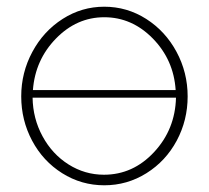

<svg xmlns="http://www.w3.org/2000/svg" viewBox="-20 -548 628 578"><path d="M293.9 -527.8Q362.3 -527.8 420.2 -491Q478 -454.1 511.5 -391.8Q544.9 -329.6 544.9 -257.8Q544.9 -186 512 -124.5Q479 -63 420.9 -26.6Q362.8 9.8 293.9 9.8Q225.1 9.8 167.2 -26.6Q109.4 -63 76.7 -124.5Q43.9 -186 43.9 -257.8Q43.9 -329.6 77.4 -391.8Q110.8 -454.1 168.5 -491Q226.1 -527.8 293.9 -527.8ZM293.9 -496.1Q210.9 -496.1 148.4 -431.9Q85.9 -367.7 79.1 -276.9H508.8Q502.9 -367.7 440.2 -431.9Q377.4 -496.1 293.9 -496.1ZM293 -22Q380.4 -22 443.8 -90.1Q507.3 -158.2 509.8 -253.9H78.1Q79.1 -190.9 108.2 -137.5Q137.2 -84 186.3 -53Q235.4 -22 293 -22Z"/></svg>

Font: Rawline ExtraLight
Style: Regular
Weight: 275
Designer: Matt McInerney, Pablo Impallari, Rodrigo Fuenzalida
Foundry: Matt McInerney, Pablo Impallari, Rodrigo Fuenzalida
Version: Version 4.020;PS 004.020;hotconv 1.0.88;makeotf.lib2.5.64775